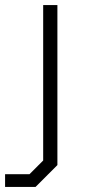

<svg xmlns="http://www.w3.org/2000/svg" viewBox="-70 -518 336 756"><path d="M-50 168H46L100 114V-498H156V132L70 218H-50Z"/></svg>

Font: Chakra Petch Light
Style: Regular
Weight: 300
Designer: Katatrad Aksorn Co.,Ltd.
Foundry: Cadson Demak Co.,Ltd.
Version: Version 1.000; ttfautohint (v1.6)